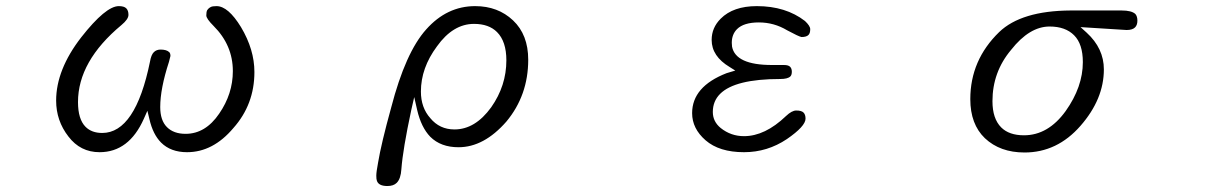

<svg xmlns="http://www.w3.org/2000/svg" viewBox="-20 -498 4040 643"><path d="M832 -256.8Q832 -332 787.1 -407.2Q744.1 -477.5 705.1 -477.5Q691.4 -477.5 686 -474.6Q680.7 -471.7 678.2 -469.2Q675.8 -466.8 673.8 -463.9Q670.9 -458 670.9 -446.3Q670.9 -435.5 695.3 -411.1Q759.8 -346.7 759.8 -259.8Q759.8 -183.6 713.9 -117.2Q668 -49.8 601.6 -49.8Q561.5 -49.8 539.1 -72.3Q516.6 -94.7 516.6 -139.6Q516.6 -201.2 545.9 -291L550.8 -310.5Q550.8 -319.3 546.9 -323.2Q538.1 -332 517.6 -332Q503.9 -332 495.1 -323.2Q486.3 -314.5 482.4 -292Q433.6 -52.7 322.3 -52.7Q287.1 -52.7 266.6 -73.2Q241.2 -98.6 241.2 -156.2Q241.2 -293 386.7 -414.1Q410.2 -433.6 410.2 -448.2Q410.2 -462.9 402.8 -470.2Q395.5 -477.5 377.9 -477.5Q334 -477.5 252 -373Q168 -264.6 168 -161.1Q168 -93.8 209 -41Q249 11.7 313.5 11.7Q412.1 11.7 461.9 -100.6L473.6 -127L480.5 -98.6Q492.2 -47.9 519.5 -20.5Q551.8 11.7 606.4 11.7Q693.4 11.7 761.7 -69.3Q832 -148.4 832 -256.8Z M1246.1 46.9Q1240.2 78.1 1240.2 90.3Q1240.2 102.5 1242.2 107.4Q1248 125 1277.3 125Q1297.9 125 1308.6 114.3Q1322.3 100.6 1324.2 68.4Q1329.1 2 1357.4 -129.9L1367.2 -172.9L1377 -129.9Q1390.6 -71.3 1420.9 -40Q1456.1 -4.9 1515.6 -4.9Q1600.6 -4.9 1675.8 -90.8Q1749 -178.7 1749 -297.9Q1749 -381.8 1698.2 -429.7Q1647.5 -477.5 1571.3 -477.5Q1476.6 -477.5 1407.2 -399.4Q1337.9 -322.3 1290 -137.7Q1256.8 -17.6 1246.1 46.9ZM1502 -64.5Q1452.1 -64.5 1420.9 -102.5Q1389.6 -137.7 1389.6 -191.4Q1389.6 -270.5 1443.4 -342.8Q1497.1 -418 1567.4 -418Q1617.2 -418 1644.5 -390.6Q1675.8 -359.4 1675.8 -295.9Q1675.8 -210.9 1625 -138.7Q1571.3 -64.5 1502 -64.5Z M2615.2 -32.2Q2677.7 -75.2 2677.7 -100.6Q2677.7 -114.3 2670.9 -121.1Q2664.1 -127.9 2646.5 -127.9Q2631.8 -127.9 2612.3 -109.4Q2542 -42 2471.7 -42Q2427.7 -42 2393.6 -69.3Q2367.2 -90.8 2367.2 -123Q2367.2 -159.2 2391.6 -183.6Q2441.4 -233.4 2592.8 -233.4Q2618.2 -233.4 2627 -242.2Q2631.8 -247.1 2631.8 -257.8Q2631.8 -268.6 2626 -274.4Q2620.1 -280.3 2605.5 -280.3H2565.4Q2443.4 -280.3 2431.6 -341.8Q2430.7 -348.6 2430.7 -354.5Q2430.7 -382.8 2448.2 -400.4Q2470.7 -422.9 2521.5 -422.9Q2572.3 -422.9 2616.2 -396.5Q2654.3 -376 2664.1 -374Q2680.7 -374 2687.5 -380.9Q2693.4 -386.7 2693.4 -400.4Q2693.4 -411.1 2675.8 -427.7Q2611.3 -477.5 2514.6 -477.5Q2435.5 -477.5 2393.6 -435.5Q2363.3 -405.3 2363.3 -364.3Q2363.3 -309.6 2423.8 -273.4L2442.4 -261.7L2413.1 -252.9Q2297.9 -208 2297.9 -119.1Q2297.9 -67.4 2342.8 -28.3Q2388.7 11.7 2471.7 11.7Q2549.8 11.7 2615.2 -32.2Z M3676.8 -265.6Q3676.8 -335.9 3619.1 -388.7L3598.6 -407.2L3752.9 -397.5Q3772.5 -397.5 3781.2 -406.2Q3789.1 -414.1 3789.1 -428.7Q3789.1 -443.4 3782.2 -451.2Q3769.5 -462.9 3736.3 -462.9H3565.4Q3400.4 -461.9 3326.2 -390.6Q3229.5 -296.9 3229.5 -166Q3229.5 -82 3278.3 -35.2Q3329.1 12.7 3411.1 12.7Q3520.5 12.7 3598.6 -76.7Q3676.8 -166 3676.8 -265.6ZM3409.2 -44.9Q3359.4 -44.9 3333 -71.3Q3303.7 -100.6 3303.7 -159.2Q3303.7 -256.8 3366.2 -331.1Q3427.7 -409.2 3495.1 -409.2Q3547.9 -409.2 3577.1 -379.9Q3606.4 -350.6 3606.4 -290Q3606.4 -207 3548.8 -126Q3490.2 -44.9 3409.2 -44.9Z"/></svg>

Font: FakePearl
Style: ExtraLight
Weight: 300
Version: Version 1.2